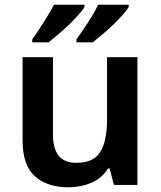

<svg xmlns="http://www.w3.org/2000/svg" viewBox="-20 -786 684 816"><path d="M564 -543V0H464L446 -70H439Q413 -28 367.5 -9Q322 10 271 10Q180 10 128 -37Q76 -84 76 -188V-543H205V-215Q205 -155 229 -124.5Q253 -94 304 -94Q379 -94 407 -141.5Q435 -189 435 -278V-543ZM527 -756Q519 -743 501.5 -723Q484 -703 461 -681Q438 -659 415 -639.5Q392 -620 374 -606H305V-619Q319 -638 336.5 -664Q354 -690 370.5 -717Q387 -744 397 -766H527ZM339 -756Q331 -743 313.5 -723Q296 -703 273 -681Q250 -659 227 -639.5Q204 -620 186 -606H117V-619Q131 -638 148 -664Q165 -690 181.5 -717Q198 -744 209 -766H339Z"/></svg>

Font: Noto Sans Kawi SemiBold
Style: Regular
Weight: 600
Designer: Fadhl Haqq
Version: Version 1.000